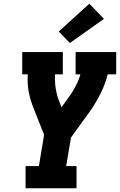

<svg xmlns="http://www.w3.org/2000/svg" viewBox="-20 -1016 647 1036"><path d="M118 0V-120H190L218 -289L194 -349L164 -425Q155 -447 147.5 -470Q140 -493 135.5 -517Q131 -541 129.5 -565.5Q128 -590 130 -615H100V-735H319V-615H277Q275 -577 280.5 -540Q286 -503 299 -470L312 -437L345 -483Q368 -514 386 -547Q404 -580 414 -615H388V-735H607V-615H561Q549 -565 525 -516.5Q501 -468 471 -423L470 -422Q468 -420 466.5 -417.5Q465 -415 463 -412L363 -274L337 -120H393V0ZM357 -784 297 -846 462 -996 541 -914Z"/></svg>

Font: Iosevka Curly Slab HvEx
Style: Italic
Weight: 900
Width: 7
Italic angle: -9°
Monospace: yes
Designer: Belleve Invis
Foundry: Belleve Invis
Version: Version 11.1.0; ttfautohint (v1.8.3)